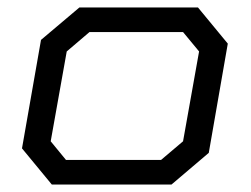

<svg xmlns="http://www.w3.org/2000/svg" viewBox="-20 -495 674 515"><path d="M39 -97 90 -388 193 -475H511L591 -378L540 -85L440 0H119ZM412 -66 471 -116 514 -357 471 -409H220L159 -357L116 -116L157 -66Z"/></svg>

Font: Chakra Petch
Style: Italic
Weight: 400
Italic angle: -10°
Designer: Katatrad Aksorn Co.,Ltd.
Foundry: Cadson Demak Co.,Ltd.
Version: Version 1.000; ttfautohint (v1.6)